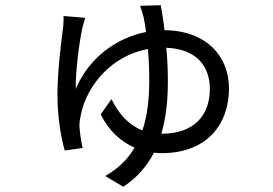

<svg xmlns="http://www.w3.org/2000/svg" viewBox="-20 -634 1040 732"><path d="M595 -124C613 -184 620 -251 620 -323C620 -367 618 -411 614 -452C733 -447 780 -378 780 -295C780 -196 722 -124 595 -124ZM514 -612C519 -599 524 -582 528 -566C531 -552 534 -534 537 -512C423 -490 318 -412 269 -295C267 -358 282 -473 294 -527C297 -539 301 -554 305 -566L222 -573C223 -562 222 -548 221 -533C215 -488 199 -366 199 -271C199 -193 212 -110 227 -60L295 -70C290 -90 284 -132 283 -150C282 -168 286 -186 289 -200C311 -305 403 -422 544 -447C547 -413 549 -373 549 -327C549 -258 542 -193 523 -137C471 -157 433 -199 405 -256L364 -198C393 -138 439 -95 493 -71C468 -28 431 9 381 37L450 78C502 44 540 0 567 -52C576 -51 585 -50 595 -50C772 -50 853 -163 853 -297C853 -418 769 -517 607 -519C603 -558 597 -591 593 -614Z"/></svg>

Font: Source Han Sans KR Regular
Style: Regular
Weight: 400
Designer: Ryoko NISHIZUKA (kana & ideographs); Paul D. Hunt (Latin, Greek & Cyrillic); Wenlong ZHANG (bopomofo); Sandoll Communica
Foundry: Adobe Systems Incorporated
Version: Version 1.004;PS 1.004;hotconv 1.0.82;makeotf.lib2.5.63406